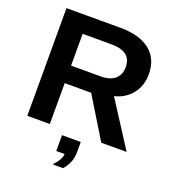

<svg xmlns="http://www.w3.org/2000/svg" viewBox="-159 -810 1041 1153"><g transform="rotate(20 361.0 -233.0)"><path d="M539.6 0 379.9 -261.2H210.9V0H66.9V-688H410.6Q533.7 -688 600.6 -635Q667.5 -582 667.5 -482.9Q667.5 -410.6 626.5 -358.2Q585.4 -305.7 515.6 -289.1L701.7 0ZM522.5 -477.1Q522.5 -576.2 395.5 -576.2H210.9V-373H399.4Q460 -373 491.2 -400.4Q522.5 -427.7 522.5 -477.1ZM422.4 99.6Q422.4 135.3 411.9 163.8Q401.4 192.4 376.5 222.2H309.6Q355.5 173.3 355.5 139.2H302.7V38.1H422.4Z"/></g></svg>

Font: Liberation Sans
Style: Bold
Weight: 700
Designer: Steve Matteson
Foundry: Ascender Corporation
Version: Version 2.1.5